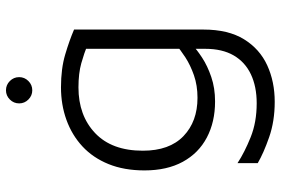

<svg xmlns="http://www.w3.org/2000/svg" viewBox="-167 -595 930 636"><g transform="rotate(-90 298.0 -277.0)"><path d="M518.1 -68.4Q518.1 14.2 485.9 66.3Q453.7 118.4 399.6 143.2Q345.5 168 278.6 168Q214.1 168 161.4 149.5Q108.7 131.1 75.7 111.8V44.8Q111.9 68.4 161.5 88.3Q211.1 108.3 273.9 108.3Q329.2 108.3 369.8 89.1Q410.4 69.9 432.4 32.1Q454.3 -5.7 454.3 -61.9V-472L467.7 -452Q439.9 -463.2 406.5 -472.7Q373.2 -482.1 326.4 -482.1Q233.3 -482.1 175 -426.8Q116.8 -371.5 116.8 -268.9Q116.8 -180.6 165.2 -134.2Q213.6 -87.8 292.1 -87.8Q332.8 -87.8 366.5 -99.5Q400.2 -111.3 426 -128Q451.7 -144.8 466.9 -158.4V-104.8Q451.9 -90.1 424.8 -72.4Q397.8 -54.7 361.1 -42.2Q324.5 -29.6 279.9 -29.6Q211.9 -29.6 160.3 -56.9Q108.7 -84.1 80.1 -136.4Q51.5 -188.8 51.5 -263.2Q51.5 -330.7 72.4 -382.3Q93.3 -433.9 131 -468.9Q168.7 -503.8 218.9 -521.9Q269 -540 326.7 -540Q388.4 -540 435.5 -526Q482.6 -512 518.1 -496.7ZM316.9 -635.1Q299.1 -635.1 286.3 -648Q273.5 -660.8 273.5 -678.5Q273.5 -696.5 286.3 -709.3Q299.1 -722.2 316.9 -722.2Q334.9 -722.2 347.7 -709.3Q360.5 -696.5 360.5 -678.5Q360.5 -660.8 347.7 -648Q334.9 -635.1 316.9 -635.1Z"/></g></svg>

Font: Roundo Variable
Style: Regular
Weight: 200
Designer: Shiva Nallaperumal
Foundry: Indian Type Foundry
Version: Version 2.000